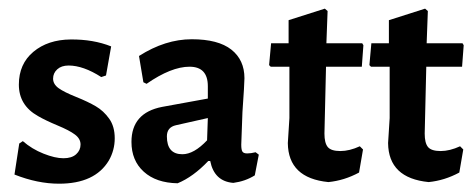

<svg xmlns="http://www.w3.org/2000/svg" viewBox="-20 -424 1115 451"><path d="M241.1 -315 229 -246.7 217.8 -243Q175.7 -270.1 141.1 -270.1Q124.3 -270.1 114.5 -261.2Q104.7 -252.3 104.7 -239.3Q104.7 -226.2 117.8 -216.8Q130.8 -207.5 158.9 -196.3Q186.9 -185 205.1 -174.3Q223.4 -163.6 236.4 -145.3Q249.5 -127.1 249.5 -99.1Q249.5 -71 235.5 -46.7Q202.8 7.5 118.7 7.5Q68.2 7.5 14 -14L25.2 -86.9L33.6 -92.5Q55.1 -73.8 82.2 -63.1Q109.3 -52.3 129 -52.3Q148.6 -52.3 158.9 -61.7Q169.2 -71 169.2 -84.6Q169.2 -98.1 156.1 -107.9Q143 -117.8 115 -129.4Q86.9 -141.1 69.2 -151.4Q24.3 -176.6 24.3 -225.2Q24.3 -273.8 58.4 -302.3Q92.5 -330.8 145.8 -331.3Q199.1 -331.8 241.1 -315Z M554.2 -240.2Q554.2 -228 549.5 -160.7Q549.5 -160.7 546.7 -84.1Q546.7 -72 549.5 -67.8Q552.3 -63.6 560.7 -63.6Q569.2 -63.6 580.4 -66.4L587.9 -60.7L578.5 -12.1Q556.1 1.9 528 5.6Q483.2 1.9 473.8 -45.8H469.2Q433.6 -8.4 397.2 6.5Q346.7 5.6 317.8 -20.6Q288.8 -46.7 288.8 -90.7Q288.8 -158.9 360.7 -172.9L468.2 -192.5V-221.5Q468.2 -267.3 425.2 -267.3Q382.2 -267.3 324.3 -227.1L316.8 -230.8L306.5 -292.5Q368.2 -331.8 430.4 -331.8Q492.5 -331.8 523.4 -307.5Q554.2 -283.2 554.2 -240.2ZM393.5 -129.9Q372 -125.2 372 -103.7Q372 -61.7 408.4 -61.7Q435.5 -61.7 466.4 -94.4L468.2 -146.7Z M825.2 -80.4 832.7 -72.9 823.4 -18.7Q788.8 0 751.4 3.7Q657 -5.6 656.1 -87.9L659.8 -146.7V-267.3H615.9L612.1 -271L616.8 -322.4H657.9V-376.6L743 -403.7L749.5 -398.1L746.7 -322.4H830.8L833.6 -317.8L829.9 -267.3H745.8L742.1 -110.3Q742.1 -87.9 750 -78.5Q757.9 -69.2 779.4 -69.2Q800.9 -69.2 825.2 -80.4Z M1060.7 -80.4 1068.2 -72.9 1058.9 -18.7Q1024.3 0 986.9 3.7Q892.5 -5.6 891.6 -87.9L895.3 -146.7V-267.3H851.4L847.7 -271L852.3 -322.4H893.5V-376.6L978.5 -403.7L985 -398.1L982.2 -322.4H1066.4L1069.2 -317.8L1065.4 -267.3H981.3L977.6 -110.3Q977.6 -87.9 985.5 -78.5Q993.5 -69.2 1015 -69.2Q1036.4 -69.2 1060.7 -80.4Z"/></svg>

Font: Gurajada
Style: Regular
Weight: 400
Designer: Purushoth Kumar Guthula
Foundry: SiliconAndhra, USA.
Version: Version 1.0.3; ttfautohint (v1.2.42-39fb)